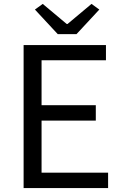

<svg xmlns="http://www.w3.org/2000/svg" viewBox="-20 -964 629 984"><path d="M101 0H534V-79H193V-346H471V-425H193V-655H523V-733H101ZM276 -789H372L489 -915L449 -944L326 -841H322L199 -944L159 -915Z"/></svg>

Font: Source Han Sans JP
Style: Regular
Weight: 400
Designer: Ryoko NISHIZUKA 西塚涼子 (kana, bopomofo & ideographs); Paul D. Hunt (Latin, Greek & Cyrillic); Sandoll Communications 산돌커뮤니
Foundry: Adobe
Version: Version 2.004;hotconv 1.0.118;makeotfexe 2.5.65603